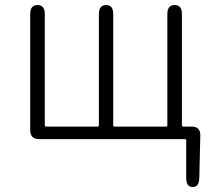

<svg xmlns="http://www.w3.org/2000/svg" viewBox="-20 -553 843 763"><path d="M745 190Q720 190 720 154V5Q720 0 715 0H136Q100 0 100 -36V-497Q100 -533 129 -533Q158 -533 158 -497V-55Q158 -50 163 -50H368Q373 -50 373 -55V-497Q373 -533 402 -533Q430 -533 430 -497V-55Q430 -50 435 -50H640Q645 -50 645 -55V-497Q645 -533 674 -533Q703 -533 703 -497V-55Q703 -50 708 -50H741Q777 -50 776 -14L772 155Q771 191 745 190Z"/></svg>

Font: Resource Han Rounded KR Light
Style: Regular
Weight: 300
Designer: Cyano Hao (round all glyphs); Ryoko NISHIZUKA 西塚涼子 (kana, bopomofo & ideographs); Paul D. Hunt (Latin, Greek & Cyrillic)
Foundry: Cyano Hao
Version: 0.990